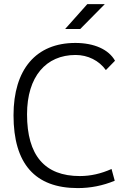

<svg xmlns="http://www.w3.org/2000/svg" viewBox="-20 -914 626 943"><path d="M361.8 9.8C424.3 9.8 484.9 -2 543.5 -26.4L527.8 -84C476.1 -61 425.3 -49.3 372.1 -49.3C199.7 -49.3 112.8 -150.4 112.8 -352.5C112.8 -538.6 206.5 -644 351.1 -644C411.6 -644 466.3 -616.7 500 -569.8L544.9 -615.7C513.7 -671.4 442.4 -703.1 350.1 -703.1C156.7 -703.1 46.4 -573.2 46.4 -347.7C46.4 -109.4 152.3 9.8 361.8 9.8ZM299.8 -771.5H374L494.6 -893.6H408.7Z"/></svg>

Font: Cascadia Code Light
Style: Regular
Weight: 300
Monospace: yes
Designer: Aaron Bell
Foundry: Saja Typeworks
Version: Version 2404.023